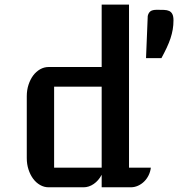

<svg xmlns="http://www.w3.org/2000/svg" viewBox="-20 -796 757 816"><path d="M93.8 -387.2Q93.8 -413.1 101.1 -435.5Q108.4 -458 120.8 -474.9Q133.3 -491.7 150.4 -501.5Q167.5 -511.2 186.5 -511.2H412.1V-776.4H528.3V-83.5H621.1Q619.1 -66.4 611.6 -51Q604 -35.6 592.5 -24.4Q581.1 -13.2 566.4 -6.6Q551.8 0 535.6 0H412.1V-53.2Q398.9 -28.3 378.4 -14.2Q357.9 0 335 0H186.5Q167.5 0 150.4 -9.8Q133.3 -19.5 120.8 -36.4Q108.4 -53.2 101.1 -75.7Q93.8 -98.1 93.8 -124ZM412.1 -83.5V-427.7H210V-83.5ZM607.9 -728Q610.8 -741.2 619.1 -747.8Q627.4 -754.4 647 -754.4Q664.1 -754.4 677.2 -753.9Q690.4 -753.4 699.2 -749.3Q708 -745.1 712.6 -735.8Q717.3 -726.6 717.3 -709.5Q717.3 -689.5 714.1 -670.7Q710.9 -651.9 704.6 -632.8Q698.2 -613.8 688.5 -593Q678.7 -572.3 666 -548.8H600.6Z"/></svg>

Font: Atomic Age
Style: Regular
Weight: 400
Designer: James Grieshaber
Foundry: James Grieshaber
Version: Version 1.008; ttfautohint (v1.4.1) -l 6 -r 46 -G 0 -x 0 -H 